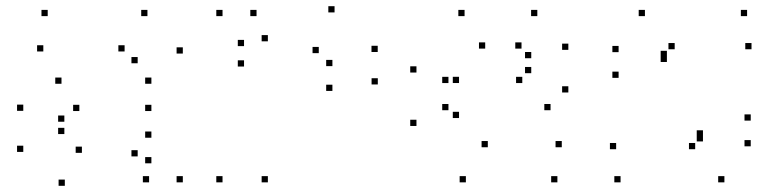

<svg xmlns="http://www.w3.org/2000/svg" viewBox="-20 -576 2520 617"><path d="M567.5 10V-10H547.5V10ZM567.5 -403.9V-423.9H547.5V-403.9ZM453.8 -524.2V-544.2H433.8V-524.2ZM133.3 -524.2V-544.2H113.3V-524.2ZM119.2 -410.6V-430.6H99.2V-410.6ZM380.4 -410.6V-430.6H360.4V-410.6ZM422.4 -372.7V-392.7H402.4V-372.7ZM422.4 -73.4V-93.4H402.4V-73.4ZM459.1 10V-10H439.1V10ZM466.5 -51.2V-71.2H446.5V-51.2ZM466.5 -133.4V-153.4H446.5V-133.4ZM243.2 -84.8V-104.8H223.2V-84.8ZM186.8 -145.2V-165.2H166.8V-145.2ZM186.8 -184.8V-204.8H166.8V-184.8ZM235 -219.2V-239.2H215V-219.2ZM466.5 -219.2V-239.2H446.5V-219.2ZM466.5 -306.8V-326.8H446.5V-306.8ZM177.6 -306.8V-326.8H157.6V-306.8ZM54.8 -219.8V-239.8H34.8V-219.8ZM54.8 -87.8V-107.8H34.8V-87.8ZM188.3 21.1V1.1H168.3V21.1Z M1194.1 -304.6V-324.6H1174.1V-304.6ZM1193.8 -408.9V-428.9H1173.8V-408.9ZM1055.1 -536.1V-556.1H1035.1V-536.1ZM764.2 -427.8V-447.8H744.2V-427.8ZM764.2 -362.2V-382.2H744.2V-362.2ZM1004.4 -405.2V-425.2H984.4V-405.2ZM1048.2 -363.5V-383.5H1028.2V-363.5ZM1048.2 -283.8V-303.8H1028.2V-283.8ZM840.8 10V-10H820.8V10ZM840.8 -443.2V-463.2H820.8V-443.2ZM804.4 -524.2V-544.2H784.4V-524.2ZM695.1 -524.2V-544.2H675.1V-524.2ZM695.1 10V-10H675.1V10Z M1771.2 10V-10H1751.2V10ZM1785.3 -102.8V-122.8H1765.3V-102.8ZM1547.6 -102.8V-122.8H1527.6V-102.8ZM1455.1 -196.7V-216.7H1435.1V-196.7ZM1455.1 -309.2V-329.2H1435.1V-309.2ZM1539.2 -419.8V-439.8H1519.2V-419.8ZM1655.9 -419.8V-439.8H1635.9V-419.8ZM1687.2 -388.9V-408.9H1667.2V-388.9ZM1687.2 -340.8V-360.8H1667.2V-340.8ZM1658.4 -309.1V-329.1H1638.4V-309.1ZM1421.1 -309.1V-329.1H1401.1V-309.1ZM1421.1 -221.8V-241.8H1401.1V-221.8ZM1749.2 -221.8V-241.8H1729.2V-221.8ZM1806.4 -278.8V-298.8H1786.4V-278.8ZM1806.4 -415.8V-435.8H1786.4V-415.8ZM1706.7 -524.2V-544.2H1686.7V-524.2ZM1472.9 -524.2V-544.2H1452.9V-524.2ZM1318.3 -342.9V-362.9H1298.3V-342.9ZM1318.3 -171.2V-191.2H1298.3V-171.2ZM1477.1 10V-10H1457.1V10Z M2307.9 10V-10H2287.9V10ZM2392.5 -105.8V-125.8H2372.5V-105.8ZM2392.5 -188.4V-208.4H2372.5V-188.4ZM2123.1 -376.8V-396.8H2103.1V-376.8ZM2123.1 -392.7V-412.7H2103.1V-392.7ZM2148.1 -417.7V-437.7H2128.1V-417.7ZM2395 -417.7V-437.7H2375V-417.7ZM2380.8 -524.2V-544.2H2360.8V-524.2ZM2052.5 -524.2V-544.2H2032.5V-524.2ZM1967.9 -408.4V-428.4H1947.9V-408.4ZM1967.9 -325.8V-345.8H1947.9V-325.8ZM2239 -137.3V-157.3H2219V-137.3ZM2239 -121.5V-141.5H2219V-121.5ZM2214 -96.5V-116.5H2194V-96.5ZM1960 -96.5V-116.5H1940V-96.5ZM1974.2 10V-10H1954.2V10Z"/></svg>

Font: Monaspace Krypton Dots Var
Style: Regular
Weight: 400
Designer: Riley Cran and the Lettermatic Team
Version: Version 1.100 (Monaspace Krypton Dots)